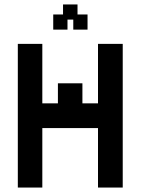

<svg xmlns="http://www.w3.org/2000/svg" viewBox="-20 -830 632 862"><path d="M60 12V-633H170V-366H240V-456H350V-366H420V-633H531V12H420V-255H170V12ZM219 -697V-765H263V-810H328V-765H373V-697H309V-742H283V-697Z"/></svg>

Font: Pixelify Sans Medium
Style: Regular
Weight: 500
Designer: Stefie Justprince
Foundry: Typecalism Foundryline
Version: Version 1.000;February 13, 2025;FontCreator 15.0.0.3015 64-b